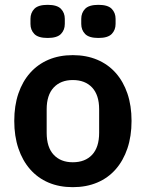

<svg xmlns="http://www.w3.org/2000/svg" viewBox="-20 -762 603 794"><path d="M281 12Q225 12 180.5 -7Q136 -26 104.5 -62Q73 -98 56 -148.5Q39 -199 39 -262Q39 -325 56 -375Q73 -425 104.5 -460.5Q136 -496 180.5 -515Q225 -534 281 -534Q337 -534 382 -515Q427 -496 458.5 -460.5Q490 -425 507 -375Q524 -325 524 -262Q524 -199 507 -148.5Q490 -98 458.5 -62Q427 -26 382 -7Q337 12 281 12ZM281 -91Q332 -91 361 -122Q390 -153 390 -213V-310Q390 -369 361 -400Q332 -431 281 -431Q231 -431 202 -400Q173 -369 173 -310V-213Q173 -153 202 -122Q231 -91 281 -91ZM177 -605Q138 -605 122 -621.5Q106 -638 106 -663V-684Q106 -709 122 -725.5Q138 -742 177 -742Q216 -742 232 -725.5Q248 -709 248 -684V-663Q248 -638 232 -621.5Q216 -605 177 -605ZM387 -605Q348 -605 332 -621.5Q316 -638 316 -663V-684Q316 -709 332 -725.5Q348 -742 387 -742Q426 -742 442 -725.5Q458 -709 458 -684V-663Q458 -638 442 -621.5Q426 -605 387 -605Z"/></svg>

Font: IBM Plex Sans Thai Looped SemiBold
Style: Regular
Weight: 600
Designer: Mike Abbink, Paul van der Laan, Pieter van Rosmalen, Ben Mitchell, Mark Frömberg
Foundry: Bold Monday
Version: Version 1.1